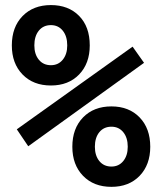

<svg xmlns="http://www.w3.org/2000/svg" viewBox="-20 -723 626 753"><path d="M179.7 -387.7Q110.4 -387.7 68.4 -430.9Q26.4 -474.1 26.4 -544.9Q26.4 -616.7 68.4 -659.9Q110.4 -703.1 179.7 -703.1Q248.5 -703.1 290.3 -660.6Q332 -618.2 332 -544.9Q332 -474.1 290.3 -430.9Q248.5 -387.7 179.7 -387.7ZM179.7 -467.3Q208.5 -467.3 226.1 -488.8Q243.7 -510.3 243.7 -544.9Q243.7 -581.1 226.1 -602.8Q208.5 -624.5 179.7 -624.5Q149.9 -624.5 132.3 -602.8Q114.7 -581.1 114.7 -544.9Q114.7 -510.3 132.3 -488.8Q149.9 -467.3 179.7 -467.3ZM90.8 -149.4 45.9 -215.8 500 -540 544.9 -476.6ZM417 9.8Q347.7 9.8 305.7 -33.4Q263.7 -76.7 263.7 -147.5Q263.7 -219.2 305.7 -262.5Q347.7 -305.7 417 -305.7Q485.8 -305.7 527.6 -262.5Q569.3 -219.2 569.3 -147.5Q569.3 -76.7 527.6 -33.4Q485.8 9.8 417 9.8ZM417 -69.8Q445.8 -69.8 463.4 -91.3Q481 -112.8 481 -147.5Q481 -183.1 463.4 -204.6Q445.8 -226.1 417 -226.1Q387.2 -226.1 369.6 -204.6Q352.1 -183.1 352.1 -147.5Q352.1 -112.8 369.6 -91.3Q387.2 -69.8 417 -69.8Z"/></svg>

Font: Caskaydia Cove
Style: Regular
Weight: 400
Monospace: yes
Designer: Aaron Bell
Foundry: Saja Typeworks
Version: Version 4.300; ttfautohint (v1.8.3)